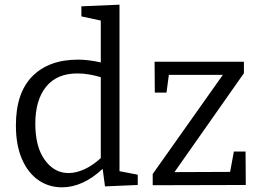

<svg xmlns="http://www.w3.org/2000/svg" viewBox="-20 -792 1114 821"><path d="M245 9Q189 9 144.5 -21.5Q100 -52 74 -111.5Q48 -171 48 -256Q48 -395 118.5 -466Q189 -537 314 -537Q336 -537 360.5 -534Q385 -531 411 -525V-704L328 -722V-765L491 -772V-60L569 -45V-1L429 5L419 -70Q334 9 245 9ZM273 -52Q305 -52 340.5 -68Q376 -84 411 -116V-462Q357 -478 311 -478Q223 -478 177 -421Q131 -364 131 -263Q131 -164 171.5 -108Q212 -52 273 -52ZM1030 -144 1031 -1 633 0V-48L933 -472H702L692 -396H642L641 -528H1023V-479L726 -56L964 -57L980 -144Z"/></svg>

Font: Bitter
Style: Regular
Weight: 400
Designer: Sol Matas, and Bitter project Authors
Foundry: Sol Matas
Version: Version 2.001